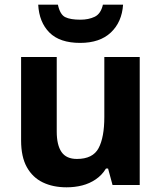

<svg xmlns="http://www.w3.org/2000/svg" viewBox="-20 -789 690 819"><path d="M576 -546V0H460L441 -70H432Q415 -42 388.5 -24Q362 -6 330.5 2Q299 10 264 10Q206 10 162.5 -11Q119 -32 94.5 -76Q70 -120 70 -190V-546H222V-228Q222 -170 242.5 -140.5Q263 -111 308 -111Q376 -111 400.5 -157Q425 -203 425 -290V-546ZM505 -769Q500 -695 453 -650.5Q406 -606 322 -606Q235 -606 191 -650Q147 -694 143 -769H227Q236 -727 258 -716Q280 -705 323 -705Q358 -705 384 -717.5Q410 -730 419 -769Z"/></svg>

Font: Noto Sans Cherokee
Style: Regular
Weight: 400
Designer: Monotype Design Team
Foundry: Monotype Imaging Inc.
Version: Version 2.001